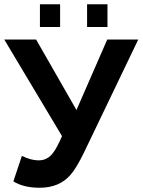

<svg xmlns="http://www.w3.org/2000/svg" viewBox="-20 -874 671 904"><path d="M167 10Q91 10 43 -20L83 -140Q126 -119 161 -119Q184 -119 200 -128Q219 -138 231 -156Q248 -178 272 -233L0 -688H150L340 -356L485 -688H631L375 -155Q340 -83 313 -52Q260 10 167 10ZM486 -747H390V-854H486ZM263 -747H168V-854H263Z"/></svg>

Font: Libra Sans
Style: Bold
Weight: 700
Foundry: Context Ltd
Version: Version 1.000